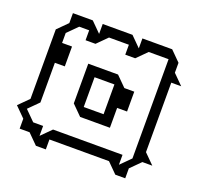

<svg xmlns="http://www.w3.org/2000/svg" viewBox="-107 -701 847 818"><g transform="rotate(20 317.0 -292.5)"><path d="M360 -225V-360H270V-225ZM45 -135 90 -90H135V-45L180 -90H495V-45L540 -90V-540H450L405 -495H360V-540H270L225 -495H180V-540H135L90 -495V-450H135V-360H90V-180ZM225 -225V-405H360L405 -360H450V-270H405V-180H270ZM45 -45V-90L0 -135L45 -180V-495L90 -540V-585H180L225 -540V-585H360L405 -540V-585H540L585 -540V-495L630 -450H585V-135L630 -90H585L540 -45V0H495L450 -45H180V0H135L90 -45Z"/></g></svg>

Font: Rubik Iso
Style: Regular
Weight: 400
Designer: Hubert and Fischer, NaN
Foundry: Hubert and Fischer, NaN
Version: Version 2.200